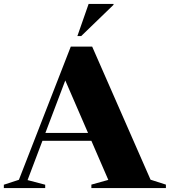

<svg xmlns="http://www.w3.org/2000/svg" viewBox="-32 -955 863 975"><path d="M732.5 -42.5 810.5 -17.5V0H432V-17.5L518 -41.5L432 -240H183.5L108 -40.5L197.5 -17V0H-12.5V-17L64 -42L327.5 -718.5H436ZM198.5 -280H415L299.5 -546.5ZM361 -772 418 -935H544.5V-930.5L380.5 -772Z"/></svg>

Font: Newsreader 72pt
Style: Bold
Weight: 700
Designer: Hugues Gentile
Foundry: Production Type
Version: Version 1.003; ttfautohint (v1.8.3)